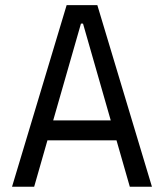

<svg xmlns="http://www.w3.org/2000/svg" viewBox="-20 -713 626 733"><path d="M25.9 0H110.4L161.1 -177.2H424.8L475.6 0H560.1L351.6 -693.4H234.4ZM183.1 -253.4 289.1 -623H296.9L402.8 -253.4Z"/></svg>

Font: Cascadia Code SemiLight
Style: Regular
Weight: 350
Monospace: yes
Designer: Aaron Bell
Foundry: Saja Typeworks
Version: Version 2404.023